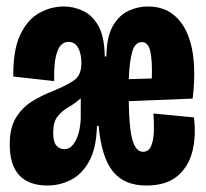

<svg xmlns="http://www.w3.org/2000/svg" viewBox="-20 -560 636 592"><path d="M127 12Q10 12 10 -115Q10 -167 30 -198.5Q50 -230 80.5 -248.5Q111 -267 145 -280Q186 -297 208.5 -312.5Q231 -328 231 -366Q231 -394 221 -412.5Q211 -431 191 -431Q179 -431 169 -422Q159 -413 152.5 -387Q146 -361 147 -310L21 -324Q20 -406 42.5 -453Q65 -500 101 -520Q137 -540 177 -540Q207 -540 236 -526.5Q265 -513 283.5 -480Q302 -447 303 -386H308Q309 -447 328 -480Q347 -513 376 -526.5Q405 -540 435 -540Q482 -540 512.5 -516.5Q543 -493 559 -453Q575 -413 578 -362Q581 -311 574 -256L377 -248Q378 -164 388.5 -128Q399 -92 421 -92Q439 -92 446.5 -111Q454 -130 454.5 -157.5Q455 -185 453 -210L578 -198Q585 -142 573.5 -94.5Q562 -47 527.5 -17.5Q493 12 431 12Q363 12 328 -31.5Q293 -75 284 -172H279Q277 -101 254 -61Q231 -21 197 -4.5Q163 12 127 12ZM417 -430Q396 -430 387.5 -399.5Q379 -369 377 -316L448 -318Q450 -376 443 -403.5Q436 -431 417 -430ZM178 -100Q195 -100 206.5 -115.5Q218 -131 223.5 -154Q229 -177 229 -199V-257Q211 -241 191 -229.5Q171 -218 157.5 -201Q144 -184 144 -151Q144 -122 154 -111Q164 -100 178 -100Z"/></svg>

Font: Bricolage Grotesque 48pt Condensed Bricolage Grotesque 48pt Condensed Regular
Style: Bold
Weight: 700
Width: 3
Designer: Mathieu Triay
Foundry: Atelier Triay
Version: Version 1.000; ttfautohint (v1.8.4.7-5d5b);gftools[0.9.32]